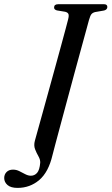

<svg xmlns="http://www.w3.org/2000/svg" viewBox="-93 -720 531 914"><path d="M330.5 -624.5Q328 -615 318 -578.5Q308 -542 293.2 -488Q278.5 -434 261.2 -370.8Q244 -307.5 227 -244Q210 -180.5 195 -125.2Q180 -70 170 -31.8Q160 6.5 157 18Q138 99.5 93.8 137Q49.5 174.5 -9.5 174.5Q-41.5 174.5 -57.2 160.8Q-73 147 -73 127.5Q-73 110.5 -61.8 99Q-50.5 87.5 -31 87.5Q-15 87.5 -0.8 94.8Q13.5 102 27.2 109.2Q41 116.5 54 116.5Q71.5 116.5 83.5 103Q95.5 89.5 98.5 54.5Q99 39.5 90 24Q81 8.5 74 -9.5Q67 -27.5 73 -50Q76 -61.5 85.8 -96.2Q95.5 -131 109.2 -180.5Q123 -230 138.5 -286.5Q154 -343 169.5 -399Q185 -455 198 -503.2Q211 -551.5 220 -584.5Q229 -617.5 231 -626.5Q236 -645.5 232.8 -653.2Q229.5 -661 217 -664L177.5 -670.5Q164 -674.5 164.5 -684.5Q164.5 -700 184.5 -700H402Q418 -700 418 -686.5Q417.5 -674 402.5 -670L359.5 -662.5Q348 -659.5 342.2 -652.5Q336.5 -645.5 330.5 -624.5Z"/></svg>

Font: Fraunces 144pt S050
Style: Italic
Weight: 400
Italic angle: -16°
Version: Version 1.000; ttfautohint (v1.8.3)